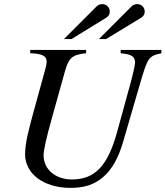

<svg xmlns="http://www.w3.org/2000/svg" viewBox="-20 -896 805 934"><path d="M461 -706H496L667 -810C679 -817 684 -828 684 -840C684 -860 668 -876 648 -876C638 -876 628 -873 621 -866ZM291 -706H328L497 -810C509 -817 514 -828 514 -840C514 -860 498 -876 478 -876C468 -876 458 -873 451 -866ZM765 -653H567V-637C620 -632 637 -621 637 -591C637 -582 630 -547 614 -488L550 -255C505 -91 443 -23 330 -23C252 -23 192 -70 192 -141C192 -163 205 -225 232 -320L295 -546C314 -615 331 -630 399 -637V-653H127V-637C189 -635 207 -622 207 -596C207 -584 203 -569 198 -551L146 -362C120 -267 102 -200 102 -146C102 -51 192 18 323 18C388 18 438 3 481 -34C524 -70 556 -128 578 -203L661 -488C699 -618 703 -623 765 -637Z"/></svg>

Font: STIXGeneral
Style: Italic
Weight: 400
Italic angle: -16.33°
Designer: MicroPress Inc., with final additions and corrections provided by Coen Hoffman, Elsevier (retired)
Version: Version 1.1.0